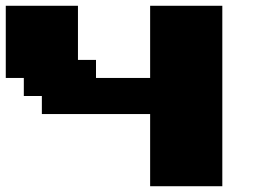

<svg xmlns="http://www.w3.org/2000/svg" viewBox="-20 -645 915 665"><path d="M500 0H750V-625H500V-375H312.5V-437.5H250V-625H0V-375H62.5V-312.5H125V-250H500Z"/></svg>

Font: Faithful 32x
Style: Bold
Weight: 400
Foundry: Faithful Resource Pack
Version: Version 1.0; January 27, 2023